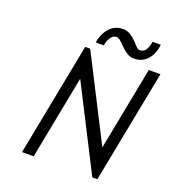

<svg xmlns="http://www.w3.org/2000/svg" viewBox="-150 -966 989 1084"><g transform="rotate(20 344.5 -424.0)"><path d="M105 0 237 -680H267L522 -180L619 -680H689L557 -1H527L272 -501L175 0ZM518 -712Q494 -712 475 -724Q456 -736 440 -752.5Q424 -769 410.5 -781Q397 -793 385 -793Q369 -793 358 -781.5Q347 -770 340.5 -754Q334 -738 333 -724H284Q290 -760 306 -788Q322 -816 346.5 -832Q371 -848 403 -848Q429 -848 448.5 -836Q468 -824 483 -808Q498 -792 509.5 -780Q521 -768 530 -768Q548 -768 558 -776Q568 -784 574.5 -799.5Q581 -815 585 -837H634Q631 -805 617.5 -776.5Q604 -748 579 -730Q554 -712 518 -712Z"/></g></svg>

Font: Teachers
Style: Italic
Weight: 400
Italic angle: -11°
Designer: Alfredo Marco Pradil, Chank Diesel
Version: Version 1.001